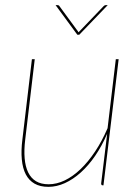

<svg xmlns="http://www.w3.org/2000/svg" viewBox="-20 -720 544 746"><path d="M61.5 0ZM115 -490 78 -178Q73 -137 75.8 -104.8Q78.5 -72.5 89.5 -50Q100.5 -27.5 120 -15.8Q139.5 -4 169 -4Q200 -4 231.8 -19.2Q263.5 -34.5 293.2 -63Q323 -91.5 349.8 -131.8Q376.5 -172 398 -222L430 -490H441L382 0H379Q375 0 374 -2.2Q373 -4.5 373 -7L396 -197V-199.5Q376 -153 350 -115Q324 -77 294 -50Q264 -23 232 -8.5Q200 6 168 6Q136 6 114.2 -6.5Q92.5 -19 80.2 -42.5Q68 -66 64.8 -100.2Q61.5 -134.5 67 -178L104 -490ZM288 -585H280.5L196 -700H204Q209 -700 211 -696L283 -598Q283.5 -597 284 -596.2Q284.5 -595.5 285 -594.5L288.5 -598L382.5 -696Q386.5 -700 390 -700H398.5Z"/></svg>

Font: Lato Hairline
Style: Italic
Weight: 100
Italic angle: -7°
Designer: Lukasz Dziedzic
Foundry: tyPoland Lukasz Dziedzic
Version: Version 2.007; 2014-02-27